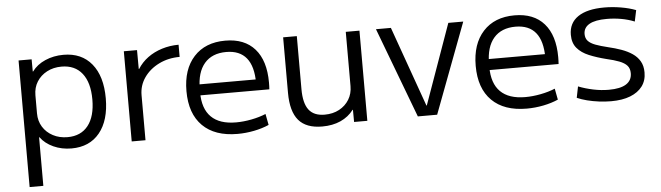

<svg xmlns="http://www.w3.org/2000/svg" viewBox="-47 -712 3797 1103"><g transform="rotate(-5 1851.5 -160.0)"><path d="M343.7 -530Q448.1 -530 506.3 -458.7Q564.5 -387.5 564.5 -260Q564.5 -133 506.3 -61.5Q448.1 10 343.7 10Q287.3 10 239.8 -11.6Q192.3 -33.3 165.3 -70.3H163.3V210H84.3V-520H159.6L160.1 -449.7H162.1Q189.7 -487.7 238.2 -508.9Q286.8 -530 343.7 -530ZM326.6 -463.4Q279.8 -463.4 242.6 -443.8Q205.5 -424.2 184.4 -390.3Q163.3 -356.5 163.3 -312.3V-207.7Q163.3 -164 184.4 -129.9Q205.5 -95.8 242.7 -76.2Q279.8 -56.6 326.7 -56.6Q403.7 -56.6 445.4 -109.5Q487.1 -162.4 487.1 -260Q487.1 -357.6 445.4 -410.5Q403.7 -463.4 326.6 -463.4Z M691.3 0V-520H767.4L767.9 -411.1H770.2Q793.1 -447.9 829.1 -474.5Q865.2 -501.1 911.2 -515.5Q957.3 -530 1007.9 -530V-459.8Q942 -459.8 888.1 -433.1Q834.1 -406.4 802.4 -361Q770.8 -315.7 770.8 -259.9V0Z M1301 10Q1170.7 10 1100.2 -60Q1029.7 -130 1029.7 -260Q1029.7 -386 1095.5 -458Q1161.3 -530 1276.7 -530Q1387.7 -530 1447 -462.3Q1506.4 -394.7 1506.4 -268.7Q1506.4 -258.7 1506 -247.6Q1505.7 -236.6 1505 -229.3H1073V-292.7H1447L1432.3 -272Q1432.3 -368.6 1393.1 -416.6Q1354 -464.6 1276.7 -464.6Q1195 -464.6 1151 -413.5Q1107.1 -362.3 1107.1 -266.7V-246.7Q1107.1 -152 1155.4 -104.4Q1203.7 -56.7 1298.3 -56.7Q1341.3 -56.7 1387.5 -65.7Q1433.7 -74.7 1470.7 -90.1L1483 -26Q1444.7 -9 1397 0.5Q1349.3 10 1301 10Z M1789.6 10Q1697.2 10 1653.6 -41.3Q1610 -92.7 1610 -200V-520H1688.9V-213.6Q1688.9 -133.2 1718 -94.9Q1747 -56.6 1809.5 -56.6Q1857 -56.6 1893.4 -76.2Q1929.7 -95.8 1950.5 -129.7Q1971.2 -163.5 1971.2 -207.2V-520H2050.1V0H1973.7L1973.2 -70.3H1971.2Q1941.9 -31.5 1895.8 -10.7Q1849.8 10 1789.6 10Z M2341.3 0 2145.3 -520H2231.4L2396 -57.7H2398L2562.6 -520H2648.7L2452.7 0Z M2969 10Q2838.7 10 2768.2 -60Q2697.7 -130 2697.7 -260Q2697.7 -386 2763.5 -458Q2829.3 -530 2944.7 -530Q3055.7 -530 3115 -462.3Q3174.4 -394.7 3174.4 -268.7Q3174.4 -258.7 3174 -247.6Q3173.7 -236.6 3173 -229.3H2741V-292.7H3115L3100.3 -272Q3100.3 -368.6 3061.1 -416.6Q3022 -464.6 2944.7 -464.6Q2863 -464.6 2819 -413.5Q2775.1 -362.3 2775.1 -266.7V-246.7Q2775.1 -152 2823.4 -104.4Q2871.7 -56.7 2966.3 -56.7Q3009.3 -56.7 3055.5 -65.7Q3101.7 -74.7 3138.7 -90.1L3151 -26Q3112.7 -9 3065 0.5Q3017.3 10 2969 10Z M3455.7 10Q3422 10 3386 5.5Q3350 1 3317.5 -7.3Q3285 -15.7 3260 -26.7L3273 -91.4Q3313 -75.7 3358.3 -66.2Q3403.7 -56.7 3448.3 -56.7Q3514.3 -56.7 3548 -78Q3581.6 -99.4 3581.6 -140.7Q3581.6 -168.3 3566.8 -184.8Q3552 -201.3 3522.3 -212.8Q3492.7 -224.3 3448.3 -234.3Q3394 -248 3350.7 -266Q3307.3 -284 3282.5 -313.5Q3257.7 -343 3257.7 -390Q3257.7 -458 3310.5 -494Q3363.3 -530 3462.3 -530Q3509.3 -530 3557.7 -521.8Q3606 -513.7 3644 -499L3630.4 -434.3Q3594.7 -448.9 3553.8 -456.1Q3513 -463.3 3471 -463.3Q3404 -463.3 3370.6 -444.1Q3337.1 -425 3336.7 -388Q3336.7 -363.3 3350.7 -348Q3364.7 -332.7 3393 -322Q3421.4 -311.4 3464.4 -301Q3504.7 -291.7 3540.2 -279Q3575.7 -266.3 3602.7 -248Q3629.7 -229.7 3645.2 -203Q3660.7 -176.3 3660.7 -138.7Q3661 -92 3636.4 -58.8Q3611.7 -25.7 3566 -7.8Q3520.4 10 3455.7 10Z"/></g></svg>

Font: M PLUS 1 Thin
Style: Regular
Weight: 100
Designer: Coji Morishita
Foundry: UNDERFOREST DESIGN
Version: Version 1.001